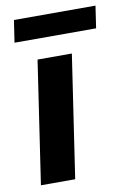

<svg xmlns="http://www.w3.org/2000/svg" viewBox="-81 -747 540 798"><g transform="rotate(-10 189.5 -348.0)"><path d="M26.2 0 103.1 -517H247.9L170.8 0ZM21 -602.6 35 -696H379.2L365.3 -602.6Z"/></g></svg>

Font: Public Sans Thin
Style: Italic
Weight: 100
Italic angle: -8°
Designer: The Public Sans project authors (U.S. Web Design System). Libre Franklin designed by Pablo Impallari and Rodrigo Fuenzal
Version: Version 2.000